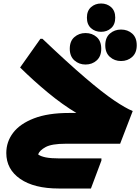

<svg xmlns="http://www.w3.org/2000/svg" viewBox="-20 -822 802 1098"><path d="M356 0Q276 0 241 19Q206 38 198 61Q212 72 241.5 78Q271 84 322 84H560V96L500 256H316Q175 256 95.5 201Q16 146 16 53Q16 -11 55 -62.5Q94 -114 174 -145Q254 -176 375 -176H417Q338 -223 254.5 -292Q171 -361 95 -436L211 -600H223Q367 -463 467 -377.5Q567 -292 633 -247.5Q699 -203 739 -187L667 0ZM558 -640Q524 -640 500.5 -661Q477 -682 477 -721Q477 -760 500.5 -781Q524 -802 558 -802Q592 -802 615.5 -781Q639 -760 639 -721Q639 -682 615.5 -661Q592 -640 558 -640ZM672 -473Q635 -473 608.5 -496.5Q582 -520 582 -563Q582 -607 608.5 -630Q635 -653 672 -653Q710 -653 736 -630Q762 -607 762 -563Q762 -520 736 -496.5Q710 -473 672 -473ZM469 -453Q432 -453 405.5 -476.5Q379 -500 379 -543Q379 -587 405.5 -610Q432 -633 469 -633Q507 -633 533 -610Q559 -587 559 -543Q559 -500 533 -476.5Q507 -453 469 -453Z"/></svg>

Font: Kufam Black
Style: Italic
Weight: 900
Italic angle: -11°
Designer: Artur Schmal
Foundry: Original Type
Version: Version 1.301; ttfautohint (v1.8.3)